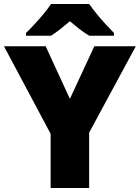

<svg xmlns="http://www.w3.org/2000/svg" viewBox="-20 -947 704 967"><path d="M332 -449 455 -714H664L429 -279V0H235V-273L0 -714H210ZM429 -927Q445 -904 467.5 -876.5Q490 -849 513.5 -823.5Q537 -798 554 -781V-767H430Q404 -782 381 -800Q358 -818 332 -840Q306 -818 284.5 -801Q263 -784 237 -767H111V-781Q130 -799 153.5 -824.5Q177 -850 199.5 -877Q222 -904 237 -927Z"/></svg>

Font: Noto Sans Oriya Blk
Style: Regular
Weight: 900
Designer: Amélie Bonet and Sol Matas
Foundry: Google LLC
Version: Version 2.006; ttfautohint (v1.8.4.7-5d5b)